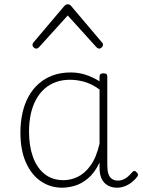

<svg xmlns="http://www.w3.org/2000/svg" viewBox="-20 -856 663 893"><path d="M269 17Q214 17 170 -13Q126 -43 100.5 -100.5Q75 -158 75 -239Q75 -288 84.5 -330.5Q94 -373 113 -407.5Q132 -442 160.5 -467Q189 -492 226 -505.5Q263 -519 309 -519Q344 -519 376 -509Q408 -499 443 -478V-500Q443 -508 447.5 -511.5Q452 -515 461 -515Q471 -515 475 -511.5Q479 -508 479 -500V-88Q479 -64 484 -48Q489 -32 500.5 -24Q512 -16 529 -16Q540 -16 551 -20Q562 -24 573 -33Q584 -42 595 -55Q600 -61 605 -61Q610 -61 615 -55Q620 -51 621.5 -46Q623 -41 619 -35Q608 -20 592.5 -8Q577 4 559.5 10.5Q542 17 525 17Q506 17 491 11Q476 5 465 -6.5Q454 -18 448.5 -35.5Q443 -53 443 -76Q443 -82 443 -88.5Q443 -95 443 -100Q420 -52 389.5 -26.5Q359 -1 327.5 8Q296 17 269 17ZM115 -243Q115 -178 133 -127Q151 -76 187 -47Q223 -18 276 -18Q309 -18 341.5 -33.5Q374 -49 401 -86Q428 -123 443 -188V-440Q406 -466 372.5 -475.5Q339 -485 305 -485Q270 -485 240.5 -474.5Q211 -464 188 -444Q165 -424 148.5 -394.5Q132 -365 123.5 -327Q115 -289 115 -243ZM149 -630Q142 -630 136.5 -635.5Q131 -641 131 -648Q131 -650 132.5 -653Q134 -656 136 -659L279 -828Q284 -833 287.5 -834.5Q291 -836 295 -836Q299 -836 303 -834.5Q307 -833 311 -828L454 -659Q457 -656 458 -653Q459 -650 459 -648Q459 -641 453.5 -635.5Q448 -630 441 -630Q437 -630 434.5 -632Q432 -634 429 -636L295 -784L161 -636Q159 -634 156 -632Q153 -630 149 -630Z"/></svg>

Font: Playwrite BR Thin
Style: Regular
Weight: 250
Version: Version 1.003